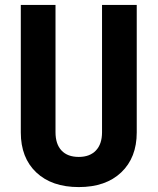

<svg xmlns="http://www.w3.org/2000/svg" viewBox="-20 -750 640 780"><path d="M300 10Q190.4 10 127.4 -49.5Q64.5 -108.9 64.5 -211.9V-730H205.5V-212.7Q205.5 -164.6 229.9 -138.6Q254.3 -112.5 300 -112.5Q344.7 -112.5 369.6 -138.6Q394.5 -164.6 394.5 -212.7V-730H535.5V-211.9Q535.5 -109.6 472.6 -49.8Q409.8 10 300 10Z"/></svg>

Font: JetBrains Mono
Style: Regular
Weight: 400
Monospace: yes
Designer: Philipp Nurullin, Konstantin Bulenkov
Foundry: JetBrains
Version: Version 2.305